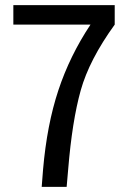

<svg xmlns="http://www.w3.org/2000/svg" viewBox="-20 -731 509 751"><path d="M428.7 -634.8Q329.1 -497.1 295.7 -377.4Q262.2 -257.8 246.6 -67.9L240.7 0H143.1L148.4 -67.9Q163.6 -243.2 208.3 -377.9Q252.9 -512.7 334 -634.8H32.2V-710.9H428.7Z"/></svg>

Font: Franco
Style: Regular
Weight: 400
Designer: Google
Version: Version 1.200311; 2013